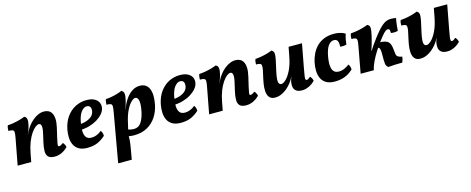

<svg xmlns="http://www.w3.org/2000/svg" viewBox="-35 -1096 4834 1969"><g transform="rotate(-15 2381.5 -111.5)"><path d="M37.3 0 89.2 -275.9Q97.1 -317.1 96.9 -336.8Q96.6 -356.6 83.1 -362.6Q69.6 -368.7 37.6 -368.7Q37.6 -383.3 39.7 -398.8Q41.7 -414.3 47.3 -426Q76.4 -427.5 109.9 -433.2Q143.5 -438.9 175.4 -447.9Q207.4 -456.9 231.3 -467Q249.4 -459.4 255.5 -442.9Q261.5 -426.3 257.6 -402Q251.7 -364.7 242.9 -337.3Q234.2 -309.8 220 -278L198.2 -88.2L181.6 0ZM440.3 -467Q465.2 -467 486.3 -457.2Q507.5 -447.3 520.7 -424.8Q534 -402.2 536.5 -364.2Q538.9 -326.2 526 -270.8L502.2 -169.2Q493.3 -128.9 490.3 -110.7Q487.3 -92.5 490.6 -87.5Q493.9 -82.5 501.3 -82.5Q509.7 -82.5 521.3 -88.6Q532.8 -94.7 545.3 -104.6Q554.4 -96.1 561.5 -82.3Q568.6 -68.5 570.6 -54.9Q537.6 -21.9 502.3 -6.5Q467 9 431.1 9Q381.7 9 361.6 -12.6Q341.6 -34.2 342.2 -73Q342.8 -111.9 354.3 -162.4L375.1 -253.2Q383.4 -288.6 383.4 -311.2Q383.5 -333.7 376.7 -344.5Q370 -355.4 356.9 -355.4Q340 -355.4 317.9 -337.9Q295.8 -320.5 272.7 -286.5Q249.6 -252.6 229.9 -202.8Q210.3 -153 198.2 -88.2L194.9 -223.7L236.6 -311Q251.2 -340.2 273 -368.2Q294.8 -396.3 321.9 -418.5Q348.9 -440.7 379.3 -453.8Q409.6 -467 440.3 -467Z M777.6 9Q721.6 9 687.4 -11.2Q653.2 -31.4 637 -65.7Q620.7 -100 619.1 -142Q617.5 -184.1 626 -227.8Q641.5 -304.5 680.1 -357.9Q718.7 -411.4 773.3 -439.2Q828 -467 890.7 -467Q941.7 -467 973.9 -450.2Q1006 -433.5 1018.9 -405.9Q1031.9 -378.3 1025.4 -345.6Q1019.4 -315.7 995.5 -287.7Q971.6 -259.6 935.1 -237.3Q898.5 -214.9 852.4 -201.4Q806.3 -187.8 755.5 -186.8L758.5 -244.7Q821.3 -247.1 865.8 -271.6Q910.4 -296 918.8 -337.8Q924.8 -368.8 914.3 -386.9Q903.8 -405 877.3 -405Q847.4 -405 818.9 -369.3Q790.5 -333.7 777.1 -256.7Q768.5 -212 769.3 -171.6Q770 -131.1 787.3 -106.2Q804.6 -81.3 845.2 -81.3Q873.9 -81.3 901.5 -92.7Q929.1 -104.1 952 -124.2Q961.5 -111.9 966 -98.6Q970.5 -85.4 970.9 -67.5Q932.1 -31.3 886.5 -11.1Q840.9 9 777.6 9Z M1039.3 244 1130.7 -275.4Q1138.1 -316.7 1137.6 -336.2Q1137.1 -355.6 1123.9 -361.7Q1110.6 -367.7 1078.6 -367.7Q1078.6 -382.4 1080.7 -397.6Q1082.7 -412.8 1088.3 -425Q1117.4 -426.5 1148.8 -432.2Q1180.3 -438 1210.2 -446.9Q1240.1 -455.9 1264 -466Q1281.1 -454.8 1286.6 -438.8Q1292.1 -422.7 1287.6 -396.3Q1285.2 -379.4 1280.1 -358.3Q1275.1 -337.3 1268.9 -316.2Q1262.6 -295.1 1256.2 -278.2L1245.2 -245L1211.5 -23.4Q1218.1 2.6 1215.5 41Q1212.9 79.4 1201.3 143.2L1183.6 244ZM1176.7 -8.1 1220.3 -68.4Q1233.2 -62 1252.7 -58.2Q1272.3 -54.5 1288.1 -54.5Q1338.1 -54.5 1365.5 -96.3Q1392.9 -138 1406.4 -202.1Q1422.8 -279.8 1415.3 -319.6Q1407.9 -359.3 1380.5 -359.3Q1363.5 -359.3 1337.2 -334.6Q1310.9 -309.9 1284.9 -257.7Q1258.9 -205.5 1241.5 -122.5L1222.5 -42.5L1184.9 -49.5L1233.6 -267.2H1253.9Q1275.5 -327.6 1306.2 -372.8Q1336.9 -417.9 1375.1 -442.7Q1413.3 -467.5 1456.9 -467.5Q1496.5 -467.5 1521 -449.5Q1545.5 -431.5 1557.1 -399.7Q1568.7 -368 1568.7 -327.2Q1568.7 -286.4 1559.8 -240.8Q1546.3 -171.1 1509.4 -114.5Q1472.5 -57.9 1413.4 -24.7Q1354.2 8.5 1273 8.5Q1245 8.5 1219.8 3.7Q1194.5 -1 1176.7 -8.1Z M1769.6 9Q1713.6 9 1679.4 -11.2Q1645.2 -31.4 1629 -65.7Q1612.7 -100 1611.1 -142Q1609.5 -184.1 1618 -227.8Q1633.5 -304.5 1672.1 -357.9Q1710.7 -411.4 1765.3 -439.2Q1820 -467 1882.7 -467Q1933.7 -467 1965.9 -450.2Q1998 -433.5 2010.9 -405.9Q2023.9 -378.3 2017.4 -345.6Q2011.4 -315.7 1987.5 -287.7Q1963.6 -259.6 1927.1 -237.3Q1890.5 -214.9 1844.4 -201.4Q1798.3 -187.8 1747.5 -186.8L1750.5 -244.7Q1813.3 -247.1 1857.8 -271.6Q1902.4 -296 1910.8 -337.8Q1916.8 -368.8 1906.3 -386.9Q1895.8 -405 1869.3 -405Q1839.4 -405 1810.9 -369.3Q1782.5 -333.7 1769.1 -256.7Q1760.5 -212 1761.3 -171.6Q1762 -131.1 1779.3 -106.2Q1796.6 -81.3 1837.2 -81.3Q1865.9 -81.3 1893.5 -92.7Q1921.1 -104.1 1944 -124.2Q1953.5 -111.9 1958 -98.6Q1962.5 -85.4 1962.9 -67.5Q1924.1 -31.3 1878.5 -11.1Q1832.9 9 1769.6 9Z M2070.3 0 2122.2 -275.9Q2130.1 -317.1 2129.9 -336.8Q2129.6 -356.6 2116.1 -362.6Q2102.6 -368.7 2070.6 -368.7Q2070.6 -383.3 2072.7 -398.8Q2074.7 -414.3 2080.3 -426Q2109.4 -427.5 2142.9 -433.2Q2176.5 -438.9 2208.4 -447.9Q2240.4 -456.9 2264.3 -467Q2282.4 -459.4 2288.5 -442.9Q2294.5 -426.3 2290.6 -402Q2284.7 -364.7 2275.9 -337.3Q2267.2 -309.8 2253 -278L2231.2 -88.2L2214.6 0ZM2473.3 -467Q2498.2 -467 2519.3 -457.2Q2540.5 -447.3 2553.7 -424.8Q2567 -402.2 2569.5 -364.2Q2571.9 -326.2 2559 -270.8L2535.2 -169.2Q2526.3 -128.9 2523.3 -110.7Q2520.3 -92.5 2523.6 -87.5Q2526.9 -82.5 2534.3 -82.5Q2542.7 -82.5 2554.3 -88.6Q2565.8 -94.7 2578.3 -104.6Q2587.4 -96.1 2594.5 -82.3Q2601.6 -68.5 2603.6 -54.9Q2570.6 -21.9 2535.3 -6.5Q2500 9 2464.1 9Q2414.7 9 2394.6 -12.6Q2374.6 -34.2 2375.2 -73Q2375.8 -111.9 2387.3 -162.4L2408.1 -253.2Q2416.4 -288.6 2416.4 -311.2Q2416.5 -333.7 2409.7 -344.5Q2403 -355.4 2389.9 -355.4Q2373 -355.4 2350.9 -337.9Q2328.8 -320.5 2305.7 -286.5Q2282.6 -252.6 2262.9 -202.8Q2243.3 -153 2231.2 -88.2L2227.9 -223.7L2269.6 -311Q2284.2 -340.2 2306 -368.2Q2327.8 -396.3 2354.9 -418.5Q2381.9 -440.7 2412.3 -453.8Q2442.6 -467 2473.3 -467Z M2769.5 9Q2738.1 9 2719 -6Q2699.9 -21 2692 -49.7Q2684 -78.5 2686.9 -119.7Q2689.8 -161 2701.9 -213Q2715.3 -269.3 2721 -301Q2726.7 -332.7 2723.2 -346.9Q2719.7 -361.2 2706.2 -365.2Q2692.6 -369.2 2667.1 -369.7Q2666.6 -382.9 2668.7 -398.4Q2670.7 -413.8 2676.3 -426Q2704.4 -427.5 2737.4 -433.2Q2770.4 -438.9 2801.9 -447.9Q2833.4 -456.9 2856.3 -467Q2869.4 -459 2875.9 -449.7Q2882.5 -440.4 2882.3 -420Q2882.1 -399.6 2874.2 -360.2Q2866.3 -320.8 2850.5 -253Q2838.5 -199.3 2836.5 -167.7Q2834.5 -136.1 2843 -122.5Q2851.5 -108.9 2867.5 -108.9Q2887.5 -108.9 2916.6 -136Q2945.7 -163.2 2974.5 -221.3Q3003.3 -279.5 3020.3 -372.5L3036.6 -458H3178.7L3131.8 -207.4Q3121 -150.4 3117.5 -123.7Q3114.1 -96.9 3117.6 -89.4Q3121.1 -81.9 3130.5 -81.9Q3144.9 -81.9 3169.6 -104.6Q3178.7 -97 3185.8 -83Q3192.9 -69 3194.9 -55.3Q3166.7 -25.8 3129.9 -8.4Q3093.2 9 3057.3 9Q3015.8 9 2994.6 -6.8Q2973.3 -22.6 2968.3 -48.4Q2963.2 -74.2 2969.2 -105.6Q2971.2 -117.1 2975.2 -129.1Q2979.2 -141.1 2985.2 -153.6H2983.7Q2968.1 -121.3 2945.2 -92.2Q2922.3 -63.2 2894.2 -40.2Q2866 -17.3 2834.6 -4.1Q2803.2 9 2769.5 9Z M3405.5 9Q3348.5 9 3313.6 -11.5Q3278.7 -31.9 3262.5 -67.1Q3246.2 -102.3 3244.9 -145.8Q3243.5 -189.3 3253 -235.4Q3261.9 -278.2 3281.1 -319.4Q3300.3 -360.6 3331.9 -393.9Q3363.6 -427.3 3409.9 -447.1Q3456.3 -467 3520.5 -467Q3555.3 -467 3586.9 -458.6Q3618.4 -450.3 3637.5 -436.7Q3628.5 -410.2 3623 -382.4Q3617.5 -354.7 3616.1 -328.2Q3585.6 -316.1 3547.7 -323.2Q3550.7 -363.8 3540.3 -383.8Q3529.9 -403.9 3502.9 -403.9Q3477.3 -403.9 3457.2 -385.9Q3437.1 -368 3423.6 -335.8Q3410.1 -303.5 3402.6 -261Q3396.5 -227.4 3394.5 -194.9Q3392.5 -162.4 3398.8 -136.3Q3405.1 -110.1 3422.4 -95Q3439.7 -79.8 3471.2 -79.8Q3502.3 -79.8 3530.8 -92.7Q3559.3 -105.6 3581.8 -123.7Q3591.3 -111.4 3595.6 -98.2Q3599.8 -84.9 3600.7 -67.5Q3557.5 -26.5 3510.3 -8.8Q3463.1 9 3405.5 9Z M3678.8 0 3729.6 -275.9Q3737.6 -317.1 3737.1 -336.8Q3736.6 -356.6 3723.9 -362.6Q3711.1 -368.7 3679.6 -368.7Q3679.6 -383.3 3681.9 -398.8Q3684.3 -414.3 3689.8 -426Q3718.9 -427.5 3752.2 -433.2Q3785.5 -438.9 3817.4 -447.9Q3849.4 -456.9 3873.3 -467Q3893.5 -456.4 3897.7 -442.8Q3902 -429.2 3898.6 -402Q3895.6 -378.7 3887.6 -343.6Q3879.6 -308.6 3868.2 -268.6Q3856.9 -228.7 3843.8 -189.9Q3830.6 -151.1 3816.4 -119.8L3807.9 -116.2Q3819 -145.3 3839 -180.1Q3859 -215 3883.3 -250.7Q3907.6 -286.4 3932.4 -318.3Q3957.2 -350.2 3976.9 -373.5Q4020.1 -423.6 4052.4 -443.8Q4084.6 -464 4125.2 -464Q4138.8 -464 4154.1 -462.3Q4169.3 -460.5 4177.4 -458Q4173.4 -441 4170.1 -417.5Q4166.9 -394.1 4164.4 -370.4Q4161.9 -346.8 4161.4 -327.3Q4146.7 -321.7 4127.2 -320.7Q4107.8 -319.7 4086.4 -323.7Q4087.4 -348.5 4082.9 -358.7Q4078.4 -368.8 4064.8 -368.8Q4054.3 -368.8 4043.3 -361.4Q4032.2 -354 4016.2 -336.5Q3996.7 -315 3966.8 -275.8Q3936.9 -236.7 3906 -188.6Q3875.1 -140.5 3851.3 -91.4Q3827.4 -42.3 3818.9 0ZM3827.4 -182.4V-198.4H3858.9V-182.4ZM3971.9 6.5Q3949.8 -7 3946.4 -36.4Q3943 -65.8 3943.6 -106Q3944.2 -135.3 3943.5 -159.3Q3942.8 -183.2 3936.6 -197.4Q3930.5 -211.6 3914.1 -211.6L3942.4 -261.1Q3983.3 -261.1 4007.8 -253.4Q4032.2 -245.8 4044.7 -231.4Q4057.3 -217 4062.5 -196.9Q4067.7 -176.7 4070.1 -151.2Q4072.5 -119.4 4075.8 -101.5Q4079.1 -83.7 4092.1 -74.5Q4105.1 -65.3 4136.6 -59.2Q4135.1 -43.1 4130.5 -26.9Q4125.9 -10.6 4120.8 0Q4075.9 0 4042 1.5Q4008.2 3 3971.9 6.5Z M4311.5 9Q4280.1 9 4261 -6Q4241.9 -21 4234 -49.7Q4226 -78.5 4228.9 -119.7Q4231.8 -161 4243.9 -213Q4257.3 -269.3 4263 -301Q4268.7 -332.7 4265.2 -346.9Q4261.7 -361.2 4248.2 -365.2Q4234.6 -369.2 4209.1 -369.7Q4208.6 -382.9 4210.7 -398.4Q4212.7 -413.8 4218.3 -426Q4246.4 -427.5 4279.4 -433.2Q4312.4 -438.9 4343.9 -447.9Q4375.4 -456.9 4398.3 -467Q4411.4 -459 4417.9 -449.7Q4424.5 -440.4 4424.3 -420Q4424.1 -399.6 4416.2 -360.2Q4408.3 -320.8 4392.5 -253Q4380.5 -199.3 4378.5 -167.7Q4376.5 -136.1 4385 -122.5Q4393.5 -108.9 4409.5 -108.9Q4429.5 -108.9 4458.6 -136Q4487.7 -163.2 4516.5 -221.3Q4545.3 -279.5 4562.3 -372.5L4578.6 -458H4720.7L4673.8 -207.4Q4663 -150.4 4659.5 -123.7Q4656.1 -96.9 4659.6 -89.4Q4663.1 -81.9 4672.5 -81.9Q4686.9 -81.9 4711.6 -104.6Q4720.7 -97 4727.8 -83Q4734.9 -69 4736.9 -55.3Q4708.7 -25.8 4671.9 -8.4Q4635.2 9 4599.3 9Q4557.8 9 4536.6 -6.8Q4515.3 -22.6 4510.3 -48.4Q4505.2 -74.2 4511.2 -105.6Q4513.2 -117.1 4517.2 -129.1Q4521.2 -141.1 4527.2 -153.6H4525.7Q4510.1 -121.3 4487.2 -92.2Q4464.3 -63.2 4436.2 -40.2Q4408 -17.3 4376.6 -4.1Q4345.2 9 4311.5 9Z"/></g></svg>

Font: Vollkorn
Style: Italic
Weight: 400
Italic angle: -11°
Designer: Friedrich Althausen
Foundry: Friedrich Althausen
Version: Version 5.001